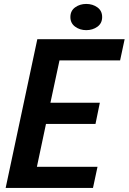

<svg xmlns="http://www.w3.org/2000/svg" viewBox="-20 -932 638 952"><path d="M463.5 -105 441 0H8L165 -737.5H598L575.5 -632.5H275L230 -422.5H475L453.5 -317.5H208L163 -105ZM407.5 -782.5Q376 -782.5 352.5 -799.8Q329 -817 329 -847.5Q329 -878.5 352.5 -895.5Q376 -912.5 407.5 -912.5Q439.5 -912.5 463 -895.5Q486.5 -878.5 486.5 -847.5Q486.5 -816.5 463 -799.5Q439.5 -782.5 407.5 -782.5Z"/></svg>

Font: Epilogue SemiBold
Style: Italic
Weight: 600
Italic angle: -12°
Designer: Tyler Finck
Foundry: Etcetera Type Co
Version: Version 2.111; ttfautohint (v1.8.3)